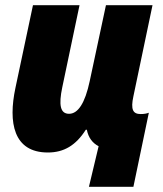

<svg xmlns="http://www.w3.org/2000/svg" viewBox="-20 -573 623 734"><path d="M320 141H490L549 -142C541 -139 531 -137 518 -137C488 -137 479 -154 490 -205L563 -553H385L323 -263C305 -178 278 -138 244 -138C210 -138 204 -172 218 -239L284 -553H106L39 -237C11 -105 31 10 163 10C224 10 270 -17 308 -77H312C318 -46 334 -26 357 -14Z"/></svg>

Font: Noto Sans SemiCondensed Black
Style: Italic
Weight: 900
Width: 4
Italic angle: -12°
Designer: Monotype Design Team
Foundry: Monotype Imaging Inc.
Version: Version 2.013